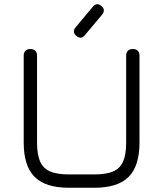

<svg xmlns="http://www.w3.org/2000/svg" viewBox="-20 -887 771 907"><path d="M340.5 -717.5Q319.5 -736 337 -758L418.5 -855Q437 -877.5 459 -858.5Q480.5 -841 462.5 -818L381 -721Q363.5 -698.5 340.5 -717.5ZM305.5 0Q195 0 143.5 -51.5Q92 -103 92 -213.5V-624Q92 -639 100.2 -647.2Q108.5 -655.5 123.5 -655.5Q138.5 -655.5 146.8 -647.2Q155 -639 155 -624V-213.5Q155 -157.5 169.2 -124.5Q183.5 -91.5 216.5 -77.2Q249.5 -63 305.5 -63H425.5Q482 -63 514.8 -77.2Q547.5 -91.5 561.8 -124.5Q576 -157.5 576 -213.5V-624Q576 -639 584.2 -647.2Q592.5 -655.5 607.5 -655.5Q622.5 -655.5 630.8 -647.2Q639 -639 639 -624V-213.5Q639 -103 587.8 -51.5Q536.5 0 425.5 0Z"/></svg>

Font: Jura Light Medium
Style: Regular
Weight: 500
Version: Version 5.106